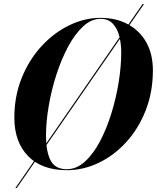

<svg xmlns="http://www.w3.org/2000/svg" viewBox="-20 -850 792 970"><path d="M317.4 9.8Q191.4 9.8 121.9 -61.4Q52.5 -132.6 52.5 -254.9Q52.5 -364.7 90 -457Q127.4 -549.3 190.2 -617.2Q252.9 -685.1 330.3 -722.4Q407.7 -759.8 487.5 -759.8Q566.7 -759.8 626.2 -727.5Q685.8 -695.3 719.1 -636Q752.4 -576.7 752.4 -495.1Q752.4 -385.3 716.3 -293Q680.2 -200.7 618.5 -132.8Q556.9 -64.9 479 -27.6Q401.1 9.8 317.4 9.8ZM487.5 -754.9Q441.4 -754.9 399.9 -716.6Q358.4 -678.2 324.1 -614.3Q289.8 -550.3 264.8 -472.4Q239.7 -394.5 226.1 -314.5Q212.4 -234.4 212.4 -164.8Q212.4 -85.4 235.2 -40.3Q258.1 4.9 317.4 4.9Q366.5 4.9 408.8 -33.4Q451.2 -71.8 485 -135.7Q518.8 -199.7 542.8 -277.6Q566.9 -355.5 579.7 -435.5Q592.5 -515.6 592.5 -585.2Q592.5 -628.2 582.8 -667Q573 -705.8 550 -730.3Q527.1 -754.9 487.5 -754.9ZM700.2 -829.6H707.5L64.5 100.1H57.6Z"/></svg>

Font: Bodoni* 36
Style: Bold Italic
Weight: 700
Italic angle: -13°
Version: Version 2.000; ttfautohint (v1.8.1)